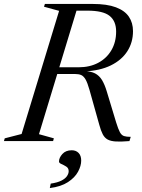

<svg xmlns="http://www.w3.org/2000/svg" viewBox="-49 -715 718 973"><path d="M348.5 -374Q406 -374 448.8 -396.8Q491.5 -419.5 515.5 -460.5Q539.5 -501.5 539.5 -555Q539.5 -608 506.5 -634.5Q473.5 -661 394 -661H268L279.5 -695H420.5Q493.5 -695 538.5 -678Q583.5 -661 604.2 -630.2Q625 -599.5 625 -557Q625 -500 596.2 -455.2Q567.5 -410.5 512.5 -383.5Q457.5 -356.5 377.5 -353V-354.5Q411.5 -354 432.8 -343Q454 -332 467.8 -309.5Q481.5 -287 492 -252L539.5 -95Q550 -61 558.5 -45.2Q567 -29.5 579.5 -25.5Q592 -21.5 613.5 -21.5L607 0Q564.5 3.5 538.2 2Q512 0.5 496.5 -8Q481 -16.5 471.5 -34.8Q462 -53 454 -83L404.5 -259.5Q394.5 -295 384.8 -312Q375 -329 362.8 -334.5Q350.5 -340 331 -340H170.5L180.5 -374ZM148.5 -35 224 -14 220 0H-29L-25 -14L60.5 -36L250.5 -660L174 -681L178.5 -695H349ZM250 103.5Q250 84.5 267 65.5Q284 46.5 314.5 46.5Q336 46.5 349.2 60Q362.5 73.5 362.5 99Q362.5 125.5 346.5 155.2Q330.5 185 295.2 208Q260 231 203.5 238L208 215.5Q242 210.5 261.8 200.5Q281.5 190.5 290.2 177.8Q299 165 299 152.5Q299 137 286.8 129.2Q274.5 121.5 262.2 116.2Q250 111 250 103.5Z"/></svg>

Font: Newsreader 48pt
Style: Italic
Weight: 400
Italic angle: -17°
Version: Version 1.003